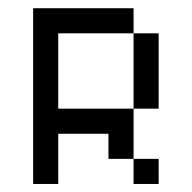

<svg xmlns="http://www.w3.org/2000/svg" viewBox="-20 -458 478 478"><path d="M312.5 -62.5H375V0H312.5ZM312.5 -375H375V-187.5H312.5ZM62.5 -437.5H312.5V-375H125V-187.5H312.5V-62.5H250V-125H125V0H62.5Z"/></svg>

Font: Pixel Operator SC
Style: Regular
Weight: 400
Designer: Jayvee Enaguas (GrandChaos9000)
Foundry: The Grandoplex Project
Version: Version 1.4.1 (September 5, 2015)